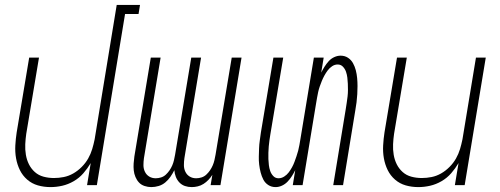

<svg xmlns="http://www.w3.org/2000/svg" viewBox="-20 -755 2040 783"><path d="M186 8Q159 8 134.5 1Q110 -6 91 -22.5Q72 -39 61 -61.5Q50 -84 45.5 -109.5Q41 -135 42.5 -162Q44 -189 48 -215L99 -520H139L87 -209Q84 -188 83 -166.5Q82 -145 85.5 -124Q89 -103 98 -85Q107 -67 122 -53.5Q137 -40 157.5 -34.5Q178 -29 200 -29Q220 -29 240 -33Q260 -37 278.5 -47.5Q297 -58 313 -74Q329 -90 339.5 -108.5Q350 -127 356 -147Q362 -167 366 -187L456 -735H551L545 -698H490L375 0H335L350 -90Q337 -68 320 -48.5Q303 -29 280.5 -16Q258 -3 234 2.5Q210 8 186 8Z M762 8Q747 8 734 3.5Q721 -1 711.5 -11Q702 -21 697 -34Q692 -47 691 -61Q684 -47 675 -34Q666 -21 654 -11Q642 -1 627 3.5Q612 8 597 8Q583 8 569.5 3.5Q556 -1 547 -10.5Q538 -20 532.5 -33Q527 -46 525.5 -60Q524 -74 525 -88.5Q526 -103 528 -117L595 -520H635L567 -110Q565 -96 565 -81.5Q565 -67 571 -54.5Q577 -42 588.5 -35Q600 -28 615 -28Q626 -28 637 -31.5Q648 -35 656.5 -43Q665 -51 671.5 -60.5Q678 -70 682.5 -80.5Q687 -91 689.5 -102Q692 -113 694 -124L760 -520H800L732 -110Q730 -96 730 -81.5Q730 -67 736 -54.5Q742 -42 753.5 -35Q765 -28 780 -28Q791 -28 802 -31.5Q813 -35 821.5 -43Q830 -51 836.5 -60.5Q843 -70 847.5 -80.5Q852 -91 854.5 -102Q857 -113 859 -124L925 -520H965L879 0H839L846 -42Q839 -31 830 -21.5Q821 -12 810 -5Q799 2 786.5 5Q774 8 762 8Z M1104 8Q1087 8 1074 -0.5Q1061 -9 1054 -22.5Q1047 -36 1043 -51.5Q1039 -67 1037 -83.5Q1035 -100 1035.5 -116Q1036 -132 1036.5 -149Q1037 -166 1039.5 -182.5Q1042 -199 1044 -215L1095 -520H1135L1083 -210Q1081 -197 1079 -184Q1077 -171 1076 -158Q1075 -145 1074.5 -132Q1074 -119 1074.5 -106.5Q1075 -94 1076.5 -81.5Q1078 -69 1082 -57.5Q1086 -46 1094.5 -37Q1103 -28 1116 -28Q1128 -28 1139 -35Q1150 -42 1157.5 -52Q1165 -62 1171 -73Q1177 -84 1181 -95Q1185 -106 1189 -117.5Q1193 -129 1196 -140.5Q1199 -152 1201 -163.5Q1203 -175 1205 -187L1260 -520H1300L1290 -459Q1296 -471 1303.5 -483Q1311 -495 1320.5 -505.5Q1330 -516 1343 -522Q1356 -528 1369 -528Q1386 -528 1399 -519.5Q1412 -511 1419.5 -497.5Q1427 -484 1431 -468.5Q1435 -453 1436.5 -436.5Q1438 -420 1438 -404Q1438 -388 1437 -371Q1436 -354 1434 -337.5Q1432 -321 1429 -305L1379 0H1339L1390 -310Q1392 -323 1394 -336Q1396 -349 1397.5 -362Q1399 -375 1399 -388Q1399 -401 1398.5 -413.5Q1398 -426 1396.5 -438.5Q1395 -451 1391 -462.5Q1387 -474 1378.5 -483Q1370 -492 1357 -492Q1345 -492 1334.5 -485Q1324 -478 1316.5 -468Q1309 -458 1303 -447Q1297 -436 1292.5 -425Q1288 -414 1284 -402.5Q1280 -391 1277.5 -379.5Q1275 -368 1273 -356.5Q1271 -345 1269 -333L1214 0H1174L1184 -61Q1178 -49 1170.5 -37Q1163 -25 1153 -14.5Q1143 -4 1130 2Q1117 8 1104 8Z M1686 8Q1659 8 1634.5 1Q1610 -6 1591 -22.5Q1572 -39 1561 -61.5Q1550 -84 1545.5 -109.5Q1541 -135 1542.5 -162Q1544 -189 1548 -215L1599 -520H1639L1587 -209Q1584 -188 1583 -166.5Q1582 -145 1585.5 -124Q1589 -103 1598 -85Q1607 -67 1622 -53.5Q1637 -40 1657.5 -34.5Q1678 -29 1700 -29Q1720 -29 1740 -33Q1760 -37 1778.5 -47.5Q1797 -58 1813 -74Q1829 -90 1839.5 -108.5Q1850 -127 1856 -147Q1862 -167 1866 -187L1921 -520H1961L1875 0H1835L1850 -90Q1837 -68 1820 -48.5Q1803 -29 1780.5 -16Q1758 -3 1734 2.5Q1710 8 1686 8Z"/></svg>

Font: Iosevka Extralight Oblique
Style: Regular
Weight: 200
Italic angle: -9°
Monospace: yes
Designer: Belleve Invis
Foundry: Belleve Invis
Version: Version 32.5.0; ttfautohint (v1.8.4)